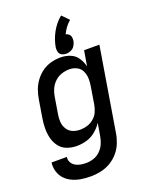

<svg xmlns="http://www.w3.org/2000/svg" viewBox="-178 -873 932 1180"><g transform="rotate(-20 288.0 -283.0)"><path d="M207 213Q239 213 272 206Q305 199 335.5 181.5Q366 164 389 137Q412 110 424.5 78.5Q437 47 442 15L532 -530H432L415 -430Q408 -461 390.5 -487.5Q373 -514 343 -526Q313 -538 280 -538Q249 -538 218 -530Q187 -522 160 -503Q133 -484 113 -457Q93 -430 82.5 -400.5Q72 -371 67 -340L49 -230Q43 -197 42.5 -163Q42 -129 49.5 -97.5Q57 -66 76 -40.5Q95 -15 125.5 -3.5Q156 8 190 8Q222 8 254 -1Q286 -10 313 -32Q340 -54 358 -82L344 1Q340 25 330 48.5Q320 72 300.5 91Q281 110 256.5 118Q232 126 207 126Q188 126 170 122.5Q152 119 137 110Q122 101 113.5 85Q105 69 108 50H8Q4 81 13 110Q22 139 42 159.5Q62 180 89 192Q116 204 146 208.5Q176 213 207 213ZM244 -79Q218 -79 195 -88.5Q172 -98 159 -119Q146 -140 144 -165Q142 -190 147 -216L165 -326Q169 -351 180 -374.5Q191 -398 211 -416.5Q231 -435 256 -443Q281 -451 306 -451Q332 -451 354.5 -439.5Q377 -428 387.5 -405Q398 -382 398.5 -355.5Q399 -329 394 -303L376 -193Q372 -170 362 -148Q352 -126 332.5 -109.5Q313 -93 290 -86Q267 -79 244 -79ZM322 -547Q338 -547 353.5 -554Q369 -561 378 -575.5Q387 -590 390 -605Q392 -618 390 -630Q388 -642 379.5 -650Q371 -658 359 -661Q369 -682 383 -701Q397 -720 415 -735L372 -779Q332 -746 307 -700Q282 -654 274 -605Q272 -590 276 -575.5Q280 -561 293.5 -554Q307 -547 322 -547Z"/></g></svg>

Font: Iosevka Sparkle Medium
Style: Italic
Weight: 500
Italic angle: -9°
Designer: Belleve Invis
Foundry: Belleve Invis
Version: Version 4.5.0; ttfautohint (v1.8.3)